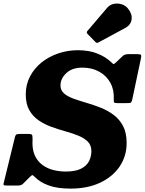

<svg xmlns="http://www.w3.org/2000/svg" viewBox="-55 -1061 831 1103"><path d="M292.5 -570Q292.5 -542 313 -524.2Q333.5 -506.5 367.5 -494.2Q401.5 -482 442 -470.2Q482.5 -458.5 523 -442.5Q563.5 -426.5 597.5 -401.2Q631.5 -376 652 -337Q672.5 -298 672.5 -239.5Q672.5 -164.5 632.8 -105.2Q593 -46 520.8 -11.8Q448.5 22.5 350.5 22.5Q274 22.5 224.2 4.2Q174.5 -14 146 -43.5Q135 -54 131.8 -55Q128.5 -56 117 -45L79 -7Q73 -1 66 2Q59 5 45 5H-6Q-22 5 -29.5 4.2Q-37 3.5 -33.5 -10.5L30 -270Q32.5 -282.5 37.2 -287Q42 -291.5 58 -291.5H108Q128.5 -291.5 130.2 -284Q132 -276.5 132 -259.5Q128.5 -205.5 144.2 -170Q160 -134.5 188.2 -113.8Q216.5 -93 251.5 -84.2Q286.5 -75.5 321.5 -75.5Q379.5 -75.5 411.8 -92.5Q444 -109.5 457 -136.2Q470 -163 470 -192.5Q470 -226.5 449.5 -247.2Q429 -268 395.5 -281.5Q362 -295 321.8 -306.2Q281.5 -317.5 241.2 -332Q201 -346.5 167.5 -369.2Q134 -392 113.5 -427.8Q93 -463.5 93 -518.5Q93 -575 117.2 -621.5Q141.5 -668 183.2 -701.8Q225 -735.5 279 -754Q333 -772.5 392 -772.5Q454.5 -772.5 502.5 -754Q550.5 -735.5 583 -704.5Q592 -695.5 595.8 -693.2Q599.5 -691 609 -700.5L651 -740Q661 -750 684.5 -750H731.5Q751 -750 754.5 -745.8Q758 -741.5 754.5 -725L705 -490.5Q701 -472 693.8 -470.2Q686.5 -468.5 664.5 -468.5H621.5Q605 -468.5 601.2 -472.2Q597.5 -476 598.5 -490.5Q601.5 -543.5 579.5 -584.5Q557.5 -625.5 515.5 -649Q473.5 -672.5 417.5 -672.5Q359.5 -672.5 326 -641Q292.5 -609.5 292.5 -570ZM681 -1011Q706 -979 700.8 -947.8Q695.5 -916.5 664 -900L510 -817Q501 -811.5 493.5 -819.5L447.5 -866.5Q439.5 -875.5 448 -884L560 -1015.5Q575.5 -1034 598.8 -1038.8Q622 -1043.5 644.5 -1036.2Q667 -1029 681 -1011Z"/></svg>

Font: Besley* Heavy
Style: Italic
Weight: 800
Italic angle: -13°
Designer: Owen Earl
Foundry: indestructible type*
Version: Version 3.000; ttfautohint (v1.8.3)